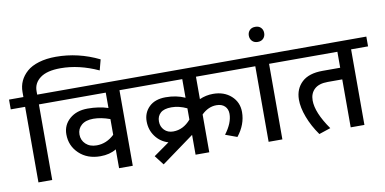

<svg xmlns="http://www.w3.org/2000/svg" viewBox="-99 -1155 2882 1437"><g transform="rotate(-10 1342.5 -436.5)"><path d="M94 0V-574.3H-15.2V-648.6H94V-687.1Q94 -777 163.8 -838.7Q198.2 -869.1 255.1 -886.2Q311.9 -903.4 384.7 -903.4Q554.6 -903.4 712.3 -826.1L691.1 -745.7Q545 -812.9 404.4 -812.9Q301.8 -812.9 250.3 -774.8Q198.7 -736.6 198.7 -675.9V-648.6H327.6V-574.3H198.7V0Z M572.3 -197.2Q647.1 -197.2 706.8 -253.8V-373.1Q639 -397.9 580.6 -397.9Q522.2 -397.9 490.4 -370.3Q458.5 -342.8 458.5 -299.3Q458.5 -255.8 489.6 -226.5Q520.7 -197.2 572.3 -197.2ZM706.8 0V-143.1Q656.7 -112.2 585.4 -112.2Q486.3 -112.2 424.2 -171.4Q362 -230.5 362 -317.5Q362 -388.3 414.6 -434.3Q467.1 -480.3 552.1 -480.3Q637 -480.3 706.8 -457.5V-574.3H297.3V-648.6H939.8V-574.3H810.9V0Z M1288.2 0V-150.7L1040.4 29.8L984.8 -42L1104.1 -126.4Q1044 -144.6 1007.3 -194.4Q970.7 -244.2 970.7 -309.4Q970.7 -374.6 1015.4 -418.4Q1060.2 -462.1 1141.3 -462.3Q1222.4 -462.6 1288.2 -432.8V-574.3H909.5V-648.6H1764.4V-574.3H1392.3V-403.9Q1441.4 -425.7 1495.4 -425.7Q1578.9 -425.7 1632.5 -377.4Q1686 -329.1 1686 -254.3Q1686 -159.8 1619.8 -76.3L1531.3 -108.7Q1591.5 -188.1 1591.5 -257.3Q1591.5 -293.7 1568.8 -315.7Q1546 -337.7 1505.6 -337.7Q1443.9 -337.7 1392.3 -287.2V0ZM1154.2 -200.2Q1231 -200.2 1288.2 -266.9V-352.4Q1228.5 -380.7 1171.4 -380.7Q1114.3 -380.7 1087.7 -356.4Q1061.2 -332.2 1061.2 -292.5Q1061.2 -252.8 1087 -226.5Q1112.7 -200.2 1154.2 -200.2Z M1843.3 0V-574.3H1734.1V-648.6H2076.8V-574.3H1947.9V0Z M1850.9 -766.9Q1835.2 -783.6 1835.2 -807.9Q1835.2 -832.2 1850.6 -848.6Q1866 -865 1893.8 -865Q1921.6 -865 1936.8 -848.6Q1952 -832.2 1952 -807.9Q1952 -783.6 1936.6 -766.9Q1921.1 -750.3 1893.8 -750.3Q1866.5 -750.3 1850.9 -766.9Z M2333.2 -453H2467.1V-574.3H2046.5V-648.6H2700.2V-574.3H2571.3V0H2467.1V-364.5H2356.9Q2289.2 -364.5 2255.3 -332.7Q2221.4 -300.8 2221.4 -247.2Q2221.4 -154.7 2315.5 -20.7L2227.5 8.6Q2176.9 -62.7 2148.9 -137Q2120.8 -211.3 2121.3 -272.5Q2122.3 -353.4 2175.4 -403.2Q2228.5 -453 2333.2 -453Z"/></g></svg>

Font: Khula SemiBold
Style: Regular
Weight: 600
Designer: Erin McLaughlin, Steve Matteson
Version: Version 1.002;PS 1.0;hotconv 1.0.72;makeotf.lib2.5.5900; ttf